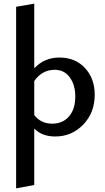

<svg xmlns="http://www.w3.org/2000/svg" viewBox="-20 -739 575 1048"><path d="M304 -425Q391 -425 444 -367.5Q497 -310 497 -222Q497 -124 434.5 -59Q372 6 281 6Q210 6 167 -37V271L68 289V-702L167 -719V-366Q222 -425 304 -425ZM265 -64Q323 -64 357 -104Q391 -144 391 -212Q391 -275 361 -316.5Q331 -358 279 -358Q210 -358 167 -297V-111Q203 -64 265 -64Z"/></svg>

Font: EauTestText Semibold
Style: Regular
Weight: 600
Designer: Christian Thalmann (Catharsis Fonts)
Version: Version 0.001;PS 000.001;hotconv 1.0.88;makeotf.lib2.5.64775